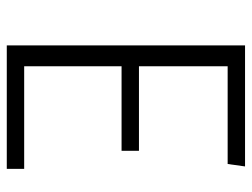

<svg xmlns="http://www.w3.org/2000/svg" viewBox="-106 -618 725 552"><g transform="rotate(90 256.0 -342.5)"><path d="M466 0H111V-685H459L452 -635H171V-380H414V-330H171V-50H466Z"/></g></svg>

Font: Trujillo Light
Style: Regular
Weight: 300
Designer: Fira Sans original fonts by bBox Type GmbH, Carrois Corporate GbR, & Edenspiekermann AG / Changes by Cristiano Sobral
Foundry: Fira Sans original fonts by bBox Type GmbH, Carrois Corporate GbR, & Edenspiekermann AG / Changes by Cristiano Sobral
Version: Version 4.301;July 28, 2020;FontCreator 13.0.0.2655 64-bit